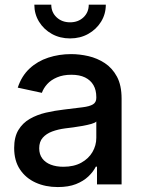

<svg xmlns="http://www.w3.org/2000/svg" viewBox="-20 -776 602 808"><path d="M223.1 11.2Q171.4 11.2 129.9 -7.6Q88.4 -26.4 64 -63Q39.6 -99.6 39.6 -153.3Q39.6 -199.2 57.4 -228.8Q75.2 -258.3 105.2 -275.6Q135.3 -293 172.6 -301.8Q210 -310.5 249 -314.9Q297.4 -320.8 327.1 -324.5Q356.9 -328.1 371.1 -336.7Q385.3 -345.2 385.3 -364.3V-367.2Q385.3 -397 373.3 -417.7Q361.3 -438.5 338.1 -450Q314.9 -461.4 280.3 -461.4Q245.6 -461.4 220 -450.4Q194.3 -439.5 178.7 -422.1Q163.1 -404.8 156.2 -385.3L54.7 -407.2Q70.8 -456.1 104.2 -487.3Q137.7 -518.6 183.1 -533.4Q228.5 -548.3 279.3 -548.3Q314.9 -548.3 352.1 -539.8Q389.2 -531.2 420.9 -510.5Q452.6 -489.7 472.2 -453.4Q491.7 -417 491.7 -360.8V0H388.2V-74.7H383.3Q372.6 -53.2 351.8 -33.4Q331.1 -13.7 299.6 -1.2Q268.1 11.2 223.1 11.2ZM246.6 -74.2Q291 -74.2 322 -91.3Q353 -108.4 369.1 -136.2Q385.3 -164.1 385.3 -195.8V-264.6Q379.9 -258.8 364 -254.4Q348.1 -250 328.1 -246.3Q308.1 -242.7 288.3 -240Q268.6 -237.3 254.9 -235.8Q224.6 -231.9 199.7 -222.7Q174.8 -213.4 159.9 -196.5Q145 -179.7 145 -151.9Q145 -126.5 158 -109.1Q170.9 -91.8 193.8 -83Q216.8 -74.2 246.6 -74.2ZM274.9 -614.3Q232.4 -614.3 198.5 -633.1Q164.6 -651.9 144.5 -684.3Q124.5 -716.8 124.5 -756.3H195.8Q195.8 -724.1 218.3 -703.1Q240.7 -682.1 274.9 -682.1Q309.1 -682.1 331.3 -703.1Q353.5 -724.1 353.5 -756.3H425.3Q425.3 -716.8 405.3 -684.6Q385.3 -652.3 351.3 -633.3Q317.4 -614.3 274.9 -614.3Z"/></svg>

Font: Inter 17pt Medium
Style: Regular
Weight: 500
Version: Version 4.001;git-66647c0bb